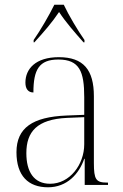

<svg xmlns="http://www.w3.org/2000/svg" viewBox="-20 -786 524 816"><path d="M123 -616V-606H126C167 -651 201 -690 231 -735C260 -691 296 -650 335 -606H339V-616C311 -656 272 -721 251 -766H211C189 -721 151 -656 123 -616ZM184 10C265 10 316 -47 338 -111H340V0H439V-10H435C388 -10 379 -23 379 -93V-377C379 -489 335 -543 230 -543C131 -543 88 -493 88 -435C88 -408 100 -393 122 -393C122 -490 146 -533 228 -533C318 -533 338 -482 338 -373V-298L262 -295C119 -289 50 -243 50 -139C50 -39 100 10 184 10ZM193 -5C124 -5 92 -56 92 -135C92 -226 137 -279 265 -285L338 -288V-173C338 -86 276 -5 193 -5Z"/></svg>

Font: Noto Serif Display SemiCondensed ExtraLight
Style: Regular
Weight: 200
Width: 4
Designer: Monotype Design Team
Foundry: Monotype Imaging Inc.
Version: Version 2.009